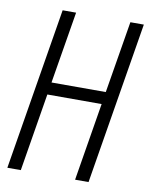

<svg xmlns="http://www.w3.org/2000/svg" viewBox="-83 -796 666 857"><g transform="rotate(10 250.0 -367.5)"><path d="M10 0 131 -735H192L138 -409H384L438 -735H499L378 0H317L375 -353H129L71 0Z"/></g></svg>

Font: Iosevka Term Curly Light
Style: Italic
Weight: 300
Italic angle: -9°
Designer: Belleve Invis
Foundry: Belleve Invis
Version: Version 32.3.0